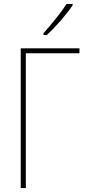

<svg xmlns="http://www.w3.org/2000/svg" viewBox="-20 -961 436 981"><path d="M320 -941Q297 -905 265 -865.5Q233 -826 202 -791V-782H219Q252 -812 289.5 -855Q327 -898 351 -934V-941ZM86 -714V0H112V-689H386V-714Z"/></svg>

Font: Noto Sans Display SemiCondensed Thin
Style: Regular
Weight: 250
Width: 4
Designer: Monotype Design team
Foundry: Monotype Imaging Inc.
Version: 1.000